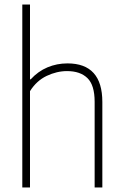

<svg xmlns="http://www.w3.org/2000/svg" viewBox="-20 -828 544 848"><path d="M78.5 -808H112.5V-477.5H115.5Q148 -513 189.5 -530.5Q231 -548 278 -548Q432 -548 432 -377.5V0H398V-378.5Q398 -452 366.2 -483Q334.5 -514 276 -514Q231 -514 186.2 -492.8Q141.5 -471.5 112.5 -425.5V0H78.5Z"/></svg>

Font: Encode Sans Semi Condensed Thin
Style: Regular
Weight: 250
Width: 4
Designer: Multiple Designers
Foundry: Impallari Type
Version: Version 2.000